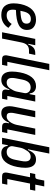

<svg xmlns="http://www.w3.org/2000/svg" viewBox="1088 -1868 792 3009"><g transform="rotate(90 1484.5 -364.0)"><path d="M215 12Q121 12 77 -39.5Q33 -91 33 -180Q33 -205 36 -236Q39 -267 45 -293Q71 -410 132 -471Q193 -532 289 -532Q359 -532 404.5 -496.5Q450 -461 450 -391Q450 -303 373.5 -262Q297 -221 137 -217Q134 -203 133 -190Q132 -177 132 -168Q132 -118 153.5 -95Q175 -72 220 -72Q306 -72 356 -151L417 -99Q347 12 215 12ZM278 -451Q230 -451 201 -420.5Q172 -390 159 -329L150 -287Q210 -290 249 -296.5Q288 -303 310.5 -314.5Q333 -326 342 -343Q351 -360 351 -383Q351 -451 278 -451Z M486 0 590 -520H689L667 -411H679Q696 -464 728 -492Q760 -520 813 -520H842L821 -422H775Q719 -422 688.5 -393Q658 -364 645 -300L585 0Z M909 0Q878 0 862.5 -13.5Q847 -27 847 -57Q847 -64 848 -71.5Q849 -79 851 -87L982 -740H1081L949 -82H1013L997 0Z M1446 0Q1383 0 1383 -56Q1383 -69 1387 -88L1392 -114H1381Q1357 -51 1322 -19.5Q1287 12 1231 12Q1168 12 1135 -31Q1102 -74 1102 -156Q1102 -185 1105.5 -218Q1109 -251 1115 -281Q1138 -401 1192 -466.5Q1246 -532 1332 -532Q1380 -532 1410.5 -506Q1441 -480 1444 -432H1456L1473 -520H1572L1484 -82H1544L1528 0ZM1276 -72Q1329 -72 1365 -123Q1382 -148 1396.5 -176.5Q1411 -205 1416 -231L1439 -349Q1443 -368 1438.5 -385.5Q1434 -403 1422.5 -417Q1411 -431 1393 -439.5Q1375 -448 1352 -448Q1301 -448 1271 -415Q1241 -382 1228 -317L1209 -221Q1205 -204 1203.5 -185.5Q1202 -167 1202 -156Q1202 -72 1276 -72Z M1819 -520 1756 -201Q1748 -166 1748 -137Q1748 -102 1762 -87Q1776 -72 1805 -72Q1831 -72 1850 -83.5Q1869 -95 1886 -117Q1905 -141 1918.5 -171.5Q1932 -202 1938 -231L1996 -520H2095L2008 -82H2066L2050 0H1967Q1905 0 1905 -58Q1905 -65 1906 -72.5Q1907 -80 1909 -88L1913 -109H1902Q1857 12 1753 12Q1698 12 1671.5 -22Q1645 -56 1645 -120Q1645 -137 1648 -157.5Q1651 -178 1655 -197L1720 -520Z M2288 -740H2387L2320 -406H2331Q2355 -469 2390 -500.5Q2425 -532 2481 -532Q2544 -532 2577 -489Q2610 -446 2610 -364Q2610 -335 2606.5 -302Q2603 -269 2597 -239Q2574 -119 2520 -53.5Q2466 12 2380 12Q2332 12 2301.5 -14Q2271 -40 2268 -88H2256L2239 0H2140ZM2360 -72Q2411 -72 2441 -105Q2471 -138 2484 -203L2503 -299Q2507 -316 2508.5 -334.5Q2510 -353 2510 -364Q2510 -448 2436 -448Q2383 -448 2347 -397Q2330 -372 2315.5 -343.5Q2301 -315 2296 -289L2273 -171Q2269 -152 2273.5 -134.5Q2278 -117 2289.5 -103Q2301 -89 2319 -80.5Q2337 -72 2360 -72Z M2746 0Q2714 0 2699 -13.5Q2684 -27 2684 -57Q2684 -71 2688 -88L2758 -438H2691L2708 -520H2742Q2767 -520 2776.5 -529Q2786 -538 2791 -566L2810 -661H2902L2874 -520H2969L2953 -438H2857L2786 -82H2875L2858 0Z"/></g></svg>

Font: IBM Plex Sans Condensed Medium
Style: Italic
Weight: 500
Width: 3
Italic angle: -11°
Designer: Mike Abbink, Paul van der Laan, Pieter van Rosmalen
Foundry: Bold Monday
Version: Version 1.3